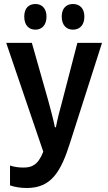

<svg xmlns="http://www.w3.org/2000/svg" viewBox="-20 -928 540 958"><path d="M344 -780C378 -780 401 -803 401 -845C401 -886 378 -908 344 -908C312 -908 288 -888 288 -845C288 -802 312 -780 344 -780ZM157 -780C189 -780 212 -803 212 -845C212 -886 189 -908 157 -908C124 -908 101 -888 101 -845C101 -802 124 -780 157 -780ZM114 10C236 10 284 -71 330 -217L489 -714H366L290 -421C279 -381 266 -333 259 -293H254C246 -332 232 -386 221 -425L139 -714H11L196 -171C169 -102 136 -92 97 -92C72 -92 52 -95 30 -102V-3C56 6 85 10 114 10Z"/></svg>

Font: Noto Sans Mono ExtraCondensed SemiBold
Style: Regular
Weight: 600
Width: 2
Designer: Monotype Design Team
Foundry: Monotype Imaging Inc.
Version: Version 2.014